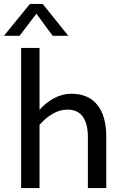

<svg xmlns="http://www.w3.org/2000/svg" viewBox="-33 -961 628 981"><path d="M169 -716V-400Q200 -436 242.5 -459Q285 -482 332 -482Q418 -482 464 -425.5Q510 -369 510 -261V0H416V-261Q416 -329 390 -365Q364 -401 312 -401Q273 -401 236 -379.5Q199 -358 169 -323V0H75V-716ZM316 -778H236L153 -891L67 -778H-13L120 -941H185Z"/></svg>

Font: Madhuban
Style: Regular
Weight: 400
Designer: jaikishan Patel
Foundry: MagicType
Version: Version 1.000